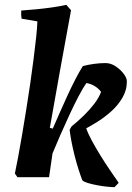

<svg xmlns="http://www.w3.org/2000/svg" viewBox="-20 -732 544 793"><path d="M453.2 41Q441.5 41 421.8 39Q402 37 381.1 33Q360.1 29 343.2 24Q326.3 19 320.3 13Q312.7 -6 304 -33.5Q295.2 -61 287.7 -91Q280.2 -121 274.9 -149Q269.7 -177 267.6 -196L275.6 -210Q303.2 -232.2 327.2 -255.8Q351.2 -279.4 369.7 -303.7Q388.2 -328 397.4 -352.4Q387.8 -365.9 371.9 -375.9Q355.9 -386 336.8 -389Q322.6 -368.9 304.6 -334.6Q286.7 -300.3 267.5 -259.1Q248.3 -217.9 230.1 -176.3Q211.8 -134.7 196.9 -98.4L182.6 0H52L41.5 -15.5Q47.1 -42.7 54.9 -83.4Q62.7 -124.1 71 -173.8Q79.3 -223.5 88.1 -277.7Q96.9 -331.8 104.7 -385.4Q112.4 -439.1 118.7 -488.3Q125 -537.5 129.3 -577.5Q133.5 -617.5 134.5 -643.7L69.3 -654.7Q66.3 -670.5 67.8 -688.5Q96.5 -690.6 129.2 -693.6Q161.9 -696.7 194.3 -701.3Q226.7 -705.9 253.8 -712L273.4 -689.7Q250.9 -568.7 228.5 -444Q206.2 -319.2 185.8 -204L198 -201Q212.3 -233.2 227.7 -268.7Q243.2 -304.1 259.6 -339.5Q276 -374.9 291.9 -405.7Q307.8 -436.6 322.5 -459.5Q345.3 -464.9 368.8 -468.2Q392.3 -471.5 415.8 -471.5Q437.4 -471.5 457.4 -458.2Q477.4 -444.9 490.7 -427.4Q504 -409.9 504 -396.2Q504 -359 485.3 -327.7Q466.7 -296.3 439.1 -271.8Q411.5 -247.2 383.3 -229.6Q355.2 -212 336.2 -202Q343.2 -181 359.1 -151.5Q375 -122 394.8 -90Q414.6 -58 434.7 -28.5Q454.8 1 470.2 23Z"/></svg>

Font: Labrada
Style: Italic
Weight: 400
Italic angle: -7°
Designer: Mercedes Jáuregui
Foundry: Omnibus-Type Team
Version: Version 1.000